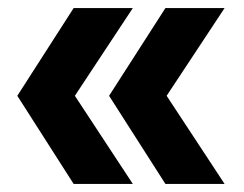

<svg xmlns="http://www.w3.org/2000/svg" viewBox="-20 -490 606 477"><path d="M163 -33 23 -252 163 -470H310L166 -252L310 -33ZM391 -33 251 -252 391 -470H538L394 -252L538 -33Z"/></svg>

Font: Wix Madefor Text
Style: Bold
Weight: 700
Designer: Dalton Maag Ltd
Foundry: Dalton Maag Ltd
Version: Version 3.100